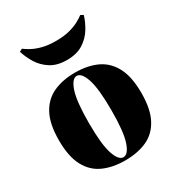

<svg xmlns="http://www.w3.org/2000/svg" viewBox="-189 -906 954 1037"><g transform="rotate(-30 288.0 -387.0)"><path d="M288 -533Q366 -533 423.5 -506.5Q481 -480 513 -420Q545 -360 545 -259Q545 -158 513 -98Q481 -38 423.5 -12Q366 14 288 14Q211 14 153 -12Q95 -38 63 -98Q31 -158 31 -259Q31 -360 63 -420Q95 -480 153 -506.5Q211 -533 288 -533ZM288 -513Q258 -513 238 -453Q218 -393 218 -259Q218 -125 238 -65.5Q258 -6 288 -6Q318 -6 338 -65.5Q358 -125 358 -259Q358 -393 338 -453Q318 -513 288 -513ZM469 -788 486 -779Q475 -741 451.5 -702.5Q428 -664 388 -638.5Q348 -613 287 -613Q226 -613 186 -638.5Q146 -664 122.5 -702.5Q99 -741 88 -779L105 -788Q121 -776 145 -763Q169 -750 204 -741Q239 -732 287 -732Q335 -732 370 -741Q405 -750 429.5 -763Q454 -776 469 -788Z"/></g></svg>

Font: Playfair Display Black
Style: Regular
Weight: 900
Designer: Claus Eggers Sørensen
Foundry: Claus Eggers Sørensen
Version: Version 1.203